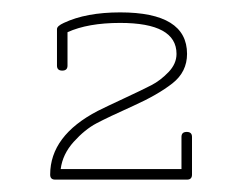

<svg xmlns="http://www.w3.org/2000/svg" viewBox="-20 -633 393 310"><path d="M282 -343H69Q61 -343 61 -351Q61 -414 138 -454Q152 -461 181 -474.5Q210 -488 224.5 -495.5Q239 -503 252 -516.5Q265 -530 265 -546Q265 -596 174 -596Q122 -596 89 -581V-527Q89 -519 80.5 -519Q72 -519 72 -527V-586Q72 -591 83 -596Q119 -613 174 -613Q282 -613 282 -546Q282 -517 258.5 -498.5Q235 -480 195 -462Q155 -444 136 -434Q117 -424 99 -404Q81 -384 78 -360H273V-412Q273 -420 281.5 -420Q290 -420 290 -412V-351Q290 -343 282 -343Z"/></svg>

Font: Flamenco Light
Style: Regular
Weight: 300
Designer: Luciano Vergara
Foundry: Luciano Vergara
Version: Version 1.003